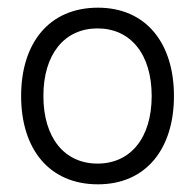

<svg xmlns="http://www.w3.org/2000/svg" viewBox="-20 -470 508 500"><path d="M433 -220C433 -358 360 -450 235 -450C108 -450 35 -358 35 -220C35 -82 108 10 235 10C360 10 433 -82 433 -220ZM93 -220C93 -329 148 -396 234 -396C320 -396 375 -329 375 -220C375 -111 320 -44 234 -44C148 -44 93 -111 93 -220Z"/></svg>

Font: Linear
Style: Regular
Weight: 400
Designer: Braydon G. Fuller
Foundry: Braydon G. Fuller
Version: Version 1.000;PS 001.000;hotconv 1.0.38